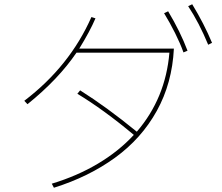

<svg xmlns="http://www.w3.org/2000/svg" viewBox="-20 -858 1040 901"><path d="M882 -838Q938 -746 975 -657L957 -648Q914 -752 863 -829ZM769 -805Q826 -710 860 -620L841 -612Q826 -654 801.5 -703Q777 -752 750 -796ZM428 -772Q402 -711 352 -630H796Q788 -468 716 -338Q644 -208 520 -118Q396 -28 233 23L223 4Q342 -32 439.5 -90Q537 -148 608 -225Q467 -343 343 -418L356 -434Q480 -356 622 -240Q757 -397 775 -611H339Q254 -486 109 -369L94 -385Q307 -547 409 -778Z"/></svg>

Font: IBM Plex Sans JP Thin
Style: Regular
Weight: 100
Designer: Mike Abbink; Paul van der Laan; Pieter van Rosmalen; Wujin Sim; Yejin Wi; Jinhee Kim; Boomi Park; Yona Kim; Kichan Ma
Foundry: Sandoll Inc.
Version: Version 1.001